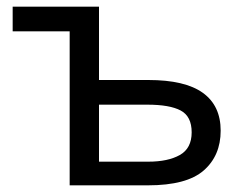

<svg xmlns="http://www.w3.org/2000/svg" viewBox="-20 -556 736 576"><path d="M277 -536V-316H425Q535 -316 588.5 -277.5Q642 -239 642 -164Q642 -89 591 -44.5Q540 0 424 0H189V-462H18V-536ZM422 -242H277V-71H425Q484 -71 519.5 -91Q555 -111 555 -159Q555 -207 522 -224.5Q489 -242 422 -242Z"/></svg>

Font: TSCustom
Style: Regular
Weight: 400
Designer: Monotype Design Team
Foundry: Monotype Imaging Inc.
Version: Version 2.004; ttfautohint (v1.8.3) -l 8 -r 50 -G 200 -x 14 